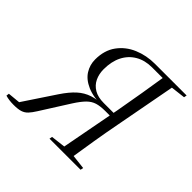

<svg xmlns="http://www.w3.org/2000/svg" viewBox="-200 -836 1009 1009"><g transform="rotate(45 304.5 -331.0)"><path d="M-30 0 -28 -16 77 -26 37 -16 158 -198Q190 -246 220 -273Q250 -300 286.5 -312Q323 -324 372 -324L370 -317Q298 -317 252.5 -337Q207 -357 186 -390.5Q165 -424 165 -464Q165 -532 198.5 -578Q232 -624 286.5 -647Q341 -670 404 -670H537L533 -646H406Q353 -646 314 -623Q275 -600 254 -558.5Q233 -517 233 -459Q233 -424 246.5 -395.5Q260 -367 288 -350.5Q316 -334 359 -334H476L471 -310H395Q358 -310 333.5 -302.5Q309 -295 288.5 -274.5Q268 -254 243 -215L143 -57Q128 -33 114.5 -18.5Q101 -4 82 2Q63 8 31 8Q13 8 -2 6Q-17 4 -30 0ZM290 0 293 -16 393 -28H419L524 -16L521 0ZM369 0 437 -359Q451 -436 464 -514.5Q477 -593 489 -670H560L492 -308Q477 -231 464.5 -154Q452 -77 440 0ZM509 -642V-670H639L636 -654L535 -642Z"/></g></svg>

Font: Source Serif 4 60pt
Style: Italic
Weight: 400
Italic angle: -12°
Version: Version 4.004;hotconv 1.0.116;makeotfexe 2.5.65601